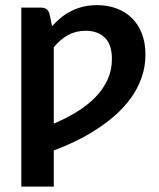

<svg xmlns="http://www.w3.org/2000/svg" viewBox="-20 -542 603 730"><path d="M61 167.5V-513H136.5Q160.5 -513 168 -490.5L178 -442.5Q194 -460.5 212.2 -475.2Q230.5 -490 251.8 -500.5Q273 -511 297 -516.8Q321 -522.5 349 -522.5Q388.5 -522.5 422.2 -510.2Q456 -498 480.5 -474.2Q505 -450.5 519 -415.5Q533 -380.5 533 -335Q533 -287.5 518 -245.8Q503 -204 477 -168.2Q451 -132.5 416.5 -102.5Q382 -72.5 343.2 -47.8Q304.5 -23 263.8 -3.5Q223 16 184.5 30V167.5ZM306 -425Q268.5 -425 239 -408.8Q209.5 -392.5 184.5 -362.5V-72Q232 -92 272.5 -117Q313 -142 342.5 -172.2Q372 -202.5 388.8 -238.8Q405.5 -275 405.5 -317.5Q405.5 -372.5 378.5 -398.8Q351.5 -425 306 -425Z"/></svg>

Font: Lato
Style: Bold
Weight: 700
Designer: Lukasz Dziedzic
Foundry: tyPoland Lukasz Dziedzic
Version: Version 2.007; 2014-02-27